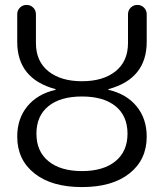

<svg xmlns="http://www.w3.org/2000/svg" viewBox="-20 -750 666 780"><path d="M449.5 -318.5Q401 -358 313 -358Q225 -358 176.5 -318.5Q128 -279 128 -207Q128 -135 177 -95Q226 -55 313 -55Q400 -55 449 -95Q498 -135 498 -207Q498 -279 449.5 -318.5ZM205 -385Q206 -385 206 -387Q206 -388 205 -388Q50 -430 50 -580V-692Q50 -708 61 -719Q72 -730 88 -730Q104 -730 115 -719Q126 -708 126 -692V-575Q126 -501 176.5 -460.5Q227 -420 313 -420Q399 -420 449.5 -460.5Q500 -501 500 -575V-692Q500 -708 511 -719Q522 -730 538 -730Q554 -730 565 -719Q576 -708 576 -692V-580Q576 -430 421 -388Q420 -388 420 -387Q420 -385 421 -385Q494 -368 535 -318Q576 -268 576 -195Q576 -101 506 -45.5Q436 10 313 10Q190 10 120 -45.5Q50 -101 50 -195Q50 -268 91 -318Q132 -368 205 -385Z"/></svg>

Font: Rounded Mplus 1c
Style: Regular
Weight: 400
Version: Version 1.059.20150529